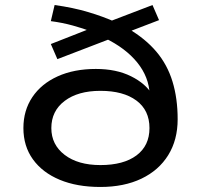

<svg xmlns="http://www.w3.org/2000/svg" viewBox="-20 -734 787 763"><path d="M379 9Q286 9 217.5 -19.5Q149 -48 111 -100.5Q73 -153 73 -225Q73 -295 108.5 -348Q144 -401 209 -430.5Q274 -460 361 -460Q442 -460 500.5 -431Q559 -402 585 -358H575Q572 -428 525.5 -485.5Q479 -543 396 -583L419 -580L208 -499L182 -559L345 -623L342 -609Q311 -621 269.5 -632.5Q228 -644 182 -650L197 -714Q270 -704 330.5 -686Q391 -668 442 -645L416 -649L586 -714L612 -654L492 -608L490 -620Q558 -580 601.5 -528.5Q645 -477 665.5 -410Q686 -343 686 -260Q686 -178 648.5 -117.5Q611 -57 542 -24Q473 9 379 9ZM379 -78Q471 -78 522.5 -116.5Q574 -155 574 -225Q574 -296 522 -334.5Q470 -373 379 -373Q290 -373 237 -333Q184 -293 184 -225Q184 -159 237 -118.5Q290 -78 379 -78Z"/></svg>

Font: Nunito Sans 7pt Expanded Medium
Style: Regular
Weight: 500
Width: 7
Designer: Vernon Adams
Foundry: Vernon Adams
Version: Version 3.101;gftools[0.9.27]